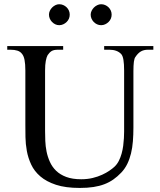

<svg xmlns="http://www.w3.org/2000/svg" viewBox="-20 -882 763 917"><path d="M687 -644.5Q666.5 -644.5 652.6 -636.2Q638.7 -627.9 627.4 -610.8Q621.6 -604 619.4 -586.9Q617.2 -569.8 617.2 -542V-272.5Q617.2 -238.3 614.7 -207.3Q612.3 -176.3 605.7 -149.2Q599.1 -122.1 587.9 -99.1Q576.7 -76.2 559.1 -57.6Q541 -38.6 521.5 -24.9Q502 -11.2 478.5 -2.2Q455.1 6.8 426.3 11.2Q397.5 15.6 360.8 15.6Q293 15.6 247.3 0.5Q201.7 -14.6 172.9 -39.3Q144 -64 129.2 -95.7Q114.3 -127.4 108.2 -160.9Q102.1 -194.3 101.6 -227.1Q101.1 -259.8 101.1 -285.6V-545.4Q101.1 -576.2 97.2 -595.9Q93.3 -615.7 84.5 -625.5Q76.7 -635.7 63.2 -640.1Q49.8 -644.5 29.8 -644.5H14.6V-662.1H281.7V-644.5H256.8Q236.8 -644.5 226.6 -638.2Q216.3 -631.8 207.5 -618.7Q202.1 -608.9 198.7 -591.1Q195.3 -573.2 195.3 -545.4V-256.3Q195.3 -234.9 196.3 -209.2Q197.3 -183.6 202.4 -158.2Q207.5 -132.8 218.3 -108.9Q229 -85 248 -66.4Q267.1 -47.9 296.4 -36.9Q325.7 -25.9 367.7 -25.9Q397.5 -25.9 422.6 -32Q447.8 -38.1 467.8 -47.4Q487.8 -56.6 502.7 -66.9Q517.6 -77.1 526.4 -85.4Q539.1 -97.2 547.4 -113.5Q555.7 -129.9 560.8 -148.2Q565.9 -166.5 568.4 -185.5Q570.8 -204.6 571.8 -221.9Q572.8 -239.3 572.8 -253.4V-545.4Q572.8 -576.2 569.6 -595.7Q566.4 -615.2 559.1 -623.5Q539.6 -644.5 502.4 -644.5H477.5V-662.1H712.4V-644.5ZM313 -812Q313 -801.8 309.1 -792.7Q305.2 -783.7 298.1 -776.9Q291 -770 282 -765.9Q272.9 -761.7 262.7 -761.7Q252.9 -761.7 244.1 -765.9Q235.4 -770 228.5 -777.1Q221.7 -784.2 217.8 -793.2Q213.9 -802.2 213.9 -812Q213.9 -821.3 218 -830.3Q222.2 -839.4 229 -846.2Q235.8 -853 244.6 -857.4Q253.4 -861.8 262.7 -861.8Q272.9 -861.8 282 -857.9Q291 -854 298.1 -847.2Q305.2 -840.3 309.1 -831.3Q313 -822.3 313 -812ZM513.2 -812Q513.2 -801.8 509.3 -792.7Q505.4 -783.7 498.3 -776.9Q491.2 -770 482.2 -765.9Q473.1 -761.7 462.9 -761.7Q452.6 -761.7 443.6 -765.9Q434.6 -770 427.7 -777.1Q420.9 -784.2 417 -793.2Q413.1 -802.2 413.1 -812Q413.1 -821.3 417.5 -830.3Q421.9 -839.4 428.7 -846.2Q435.5 -853 444.6 -857.4Q453.6 -861.8 462.9 -861.8Q473.1 -861.8 482.2 -857.9Q491.2 -854 498.3 -847.2Q505.4 -840.3 509.3 -831.3Q513.2 -822.3 513.2 -812Z"/></svg>

Font: Doulos SIL Afr
Style: Regular
Weight: 400
Designer: Walt Agee, Victor Gaultney, Peter Martin, Debbi Hosken, Becca Hirsbrunner
Foundry: SIL International
Version: Version 5.000